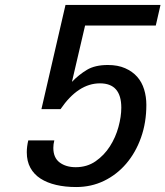

<svg xmlns="http://www.w3.org/2000/svg" viewBox="-20 -742 667 774"><path d="M199 -176Q195 -161 195 -146Q195 -106 220.5 -87Q246 -68 285 -68Q331 -68 365.5 -92Q400 -116 423 -152Q446 -188 457.5 -230Q469 -272 469 -308Q469 -406 383 -406Q295 -406 224 -302H147L244 -722H627L608 -639H323L270 -412Q298 -441 330.5 -460.5Q363 -480 415 -480Q455 -480 484.5 -467Q514 -454 533 -432.5Q552 -411 561 -381.5Q570 -352 570 -319Q570 -248 548.5 -187.5Q527 -127 489 -82.5Q451 -38 399.5 -13Q348 12 287 12Q243 12 206.5 3.5Q170 -5 143.5 -22Q117 -39 102.5 -65.5Q88 -92 88 -128Q88 -151 94 -176Z"/></svg>

Font: Perun
Style: Italic
Weight: 400
Italic angle: -12°
Foundry: Copyright (c) Stefan Peev, Context Ltd, 2016
Version: Version 1.027